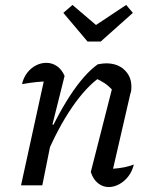

<svg xmlns="http://www.w3.org/2000/svg" viewBox="-20 -749 608 776"><path d="M347 -54 436 -403 440 -380Q419 -402 402.5 -413Q386 -424 363 -434L384 -437Q327 -397 270 -313.5Q213 -230 164 -113L152 -149Q178 -210 205.5 -263Q233 -316 261.5 -360Q290 -404 318.5 -436.5Q347 -469 375 -489Q385 -491 393.5 -492Q402 -493 409 -493Q455 -493 483 -466.5Q511 -440 511 -399Q511 -392 510.5 -385Q510 -378 507 -371L437 -67Q463 -69 482.5 -73Q502 -77 521 -84Q514 -56 498.5 -36Q483 -16 462 -4.5Q441 7 419 7Q395 7 375.5 -9Q356 -25 347 -54ZM65 0 166 -462 179 -420Q153 -420 128.5 -417.5Q104 -415 69 -409Q75 -436 90.5 -455.5Q106 -475 126 -485Q146 -495 167 -495Q191 -495 210.5 -481.5Q230 -468 241 -442L192 -246L200 -244L151 0ZM334 -581 236 -697 273 -729 368 -648 490 -729 517 -697 387 -581Z"/></svg>

Font: Piazzolla Thin Medium
Style: Italic
Weight: 500
Italic angle: -11.3°
Version: Version 2.005